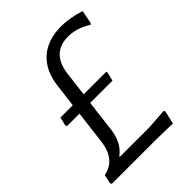

<svg xmlns="http://www.w3.org/2000/svg" viewBox="-177 -682 773 773"><g transform="rotate(-45 209.0 -295.5)"><path d="M307 -335 309 -330 300 -292H173L157 -159Q149 -90 104 -57V-54H271L360 -60L363 -54L350 2L254 0H5L1 -6L9 -45Q84 -59 95 -152L112 -292H41L38 -298L47 -335H117L129 -432Q138 -510 184.5 -551.5Q231 -593 308 -593Q356 -593 413 -575L402 -518L397 -513Q349 -544 299 -544Q206 -544 192 -441L179 -335Z"/></g></svg>

Font: Alegreya Sans
Style: Italic
Weight: 400
Italic angle: -7°
Designer: Juan Pablo del Peral
Foundry: Huerta Tipografica
Version: Version 2.007